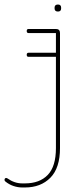

<svg xmlns="http://www.w3.org/2000/svg" viewBox="-62 -631 329 848"><path d="M64 -380Q56 -380 56 -389Q56 -398 64 -398H185V-485H64Q56 -485 56 -494Q56 -503 64 -503H185Q203 -503 203 -485V23Q203 111 160.5 154Q118 197 48 197H36Q17 197 -2.5 190.5Q-22 184 -39 170Q-42 167 -42 164Q-42 155 -34 155Q-33 155 -29 157Q2 179 36 179H48Q113 179 149 141.5Q185 104 185 23V-380ZM179 -597Q179 -611 194 -611Q208 -611 208 -597V-594Q208 -580 194 -580Q179 -580 179 -594Z"/></svg>

Font: Libertine Sup Thin
Style: Regular
Weight: 100
Designer: Bastien Sozeau
Foundry: NBR — Bastien Sozeau
Version: Version 2.003; ttfautohint (v1.8.4.7-5d5b);gftools[0.9.33]